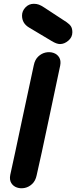

<svg xmlns="http://www.w3.org/2000/svg" viewBox="-20 -988 401 1011"><path d="M173 -65Q195 -160 236 -355Q277 -548 297 -643Q302 -669 291.5 -686Q281 -703 261.5 -709.5Q242 -716 220.5 -711.5Q199 -707 181.5 -690.5Q164 -674 158 -645Q137 -550 96 -356Q55 -161 34 -67Q29 -41 39.5 -24Q50 -7 69.5 -0.5Q89 6 110.5 1.5Q132 -3 149.5 -19.5Q167 -36 173 -65ZM296 -756Q319 -756 340 -774Q361 -792 361 -818Q361 -837 354 -848.5Q347 -860 331 -871L212 -949Q197 -959 185 -963.5Q173 -968 158 -968Q132 -968 114 -949Q96 -930 96 -906Q96 -865 133 -843L252 -772Q278 -756 296 -756Z"/></svg>

Font: Balsamiq Sans
Style: Bold Italic
Weight: 700
Italic angle: -12°
Designer: Michael Angeles
Foundry: Balsamiq SRL
Version: Version 1.020; ttfautohint (v1.8.4.7-5d5b);gftools[0.9.26]